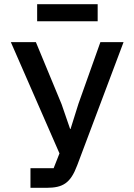

<svg xmlns="http://www.w3.org/2000/svg" viewBox="-20 -900 640 920"><path d="M126 -94H237L265 -165L32 -698H152L275 -401L316 -282H318L356 -403L461 -698H572L350 -108Q338 -76 324.5 -55Q311 -34 294 -22Q277 -10 255 -5Q233 0 203 0H126ZM158 -880H448V-798H158Z"/></svg>

Font: IBM Plex Mono Medium
Style: Regular
Weight: 500
Monospace: yes
Designer: Mike Abbink, Paul van der Laan, Pieter van Rosmalen
Foundry: Bold Monday
Version: Version 2.3